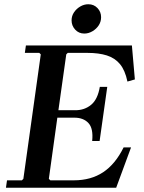

<svg xmlns="http://www.w3.org/2000/svg" viewBox="-20 -884 676 904"><path d="M562 -190H597L527 0H8L13 -35H83L90 -42L172 -628L165 -635H97L102 -670H601L615 -510L580 -500Q569 -553 545 -582Q521 -611 483 -623Q445 -635 392 -635H299L292 -628L255 -365H335Q378 -365 409 -390.5Q440 -416 450 -475H485L449 -220H414Q420 -279 396.5 -304.5Q373 -330 330 -330H250L210 -42L217 -35H328Q408 -35 465.5 -73Q523 -111 562 -190ZM377 -726Q351 -726 334 -744.5Q317 -763 317 -788Q317 -809 328.5 -826Q340 -843 358 -853.5Q376 -864 396 -864Q422 -864 439 -846Q456 -828 456 -803Q456 -782 445 -765Q434 -748 415.5 -737Q397 -726 377 -726Z"/></svg>

Font: Brygada 1918 SemiBold
Style: Italic
Weight: 600
Italic angle: -8°
Designer: Mateusz Machalski | Borys Kosmynka | Przemek Hoffer
Foundry: NIEPODLEGLA 2018
Version: Version 3.006